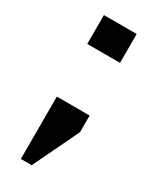

<svg xmlns="http://www.w3.org/2000/svg" viewBox="-166 -533 584 720"><g transform="rotate(30 125.5 -173.5)"><path d="M59 -360V-485H201V-360ZM59 138V-132H201V-60L106 138Z"/></g></svg>

Font: Sarpanch SemiBold
Style: Regular
Weight: 600
Designer: Manushi Parikh (Devanagari and Latin), Jyotish Sonowal (Devanagari)
Foundry: Indian Type Foundry
Version: Version 2.004;PS 1.0;hotconv 1.0.78;makeotf.lib2.5.61930; tt